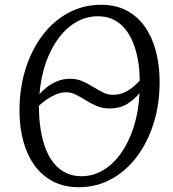

<svg xmlns="http://www.w3.org/2000/svg" viewBox="-20 -773 724 803"><path d="M309 10Q248.5 10 202.5 -13.8Q156.5 -37.5 125.2 -80.2Q94 -123 78.2 -179.8Q62.5 -236.5 61.5 -302.5Q60.5 -399.5 85.8 -481.2Q111 -563 157 -624.2Q203 -685.5 265.8 -719.2Q328.5 -753 402.5 -753Q464 -753 509.8 -728.8Q555.5 -704.5 585.8 -661.5Q616 -618.5 631.2 -562Q646.5 -505.5 647.5 -441Q649 -345.5 624.5 -263.8Q600 -182 554.5 -120.5Q509 -59 446.5 -24.5Q384 10 309 10ZM320 -36Q370 -36 412.5 -61.8Q455 -87.5 487.5 -134.2Q520 -181 540 -244.5Q560 -308 563.5 -383.5Q544.5 -359.5 513.8 -339.5Q483 -319.5 437.5 -319.5Q408.5 -319.5 384.5 -329.8Q360.5 -340 339.5 -353.2Q318.5 -366.5 298.2 -376.8Q278 -387 257 -387Q234.5 -387 213.5 -378Q192.5 -369 174.2 -356Q156 -343 142.5 -330.5Q143 -310.5 143.8 -292.5Q144.5 -274.5 146.5 -257.5Q152.5 -203.5 166.8 -162.2Q181 -121 203.2 -93Q225.5 -65 254.8 -50.5Q284 -36 320 -36ZM452 -376.5Q480 -376.5 502 -387.2Q524 -398 539.8 -412Q555.5 -426 564.5 -436.5Q564 -455 563 -472.2Q562 -489.5 559.5 -505.5Q553 -551.5 539.2 -588Q525.5 -624.5 504.2 -650.8Q483 -677 454.8 -691Q426.5 -705 390 -705Q342 -705 300.2 -681.5Q258.5 -658 225.8 -614.5Q193 -571 172 -511.2Q151 -451.5 145 -379Q159 -395 178 -409.8Q197 -424.5 221 -434Q245 -443.5 274 -443.5Q302 -443.5 325.2 -433.2Q348.5 -423 369 -410Q389.5 -397 409.8 -386.8Q430 -376.5 452 -376.5Z"/></svg>

Font: Merriweather 28pt Light
Style: Italic
Weight: 300
Italic angle: -7.8°
Version: Version 2.101